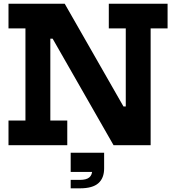

<svg xmlns="http://www.w3.org/2000/svg" viewBox="-20 -779 932 1030"><path d="M589.2 0 155.2 -758.9H327.2L761.2 0ZM25.6 -626.5V-758.9H326.6L299.3 -571.4H250V-132.5H340.9V0H25.6V-132.5H116.5V-626.5ZM563.7 -626.5V-758.9H879V-626.5H788.1V0H645.2L594.3 -207.8H654.7V-626.5ZM359.2 40.3H538.6V117.7L490.5 143.5H359.2ZM474.8 84 538.6 79.5V124.5Q538.6 176.5 507.6 203.9Q476.6 231.3 408.8 231.3H359.2V186H408.8Q443.1 186 459 172.8Q474.8 159.7 474.8 132.4Z"/></svg>

Font: Hepta Slab ExtraLight
Style: Regular
Weight: 200
Designer: Michael LaGattuta
Foundry: Michael LaGattuta
Version: Version 1.100